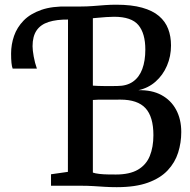

<svg xmlns="http://www.w3.org/2000/svg" viewBox="-20 -770 789 796"><path d="M464 6Q437 6 414 4.5Q391 3 366.8 1.5Q342.5 0 312 0H191.5V-47.5L261.5 -57.5L262 -743H314Q340.5 -743 365.8 -745Q391 -747 414.8 -748.8Q438.5 -750.5 461.5 -750.5Q525.5 -750.5 569.2 -738.2Q613 -726 639.2 -703.5Q665.5 -681 677.2 -650.2Q689 -619.5 689 -581.5Q689 -536.5 672.2 -497.5Q655.5 -458.5 625.2 -431.8Q595 -405 553.5 -396Q609.5 -397.5 649.2 -376Q689 -354.5 710.2 -315Q731.5 -275.5 731.5 -222.5Q731.5 -178.5 718.5 -137.2Q705.5 -96 675.2 -63.8Q645 -31.5 593.5 -12.8Q542 6 464 6ZM460.5 -46.5Q517.5 -46.5 551.8 -66.5Q586 -86.5 601 -123.2Q616 -160 616 -209.5Q616 -286 583.2 -321.5Q550.5 -357 479 -357Q469 -357 453 -356.8Q437 -356.5 419.8 -356.8Q402.5 -357 387.8 -356.8Q373 -356.5 365 -355.5V-54.5Q374.5 -51 391.8 -49Q409 -47 428 -46.8Q447 -46.5 460.5 -46.5ZM466.5 -413.5Q505.5 -413.5 531.2 -431.5Q557 -449.5 569.8 -483.5Q582.5 -517.5 582.5 -564.5Q582.5 -631.5 553.8 -666Q525 -700.5 453 -700.5Q438 -700.5 420.2 -699.2Q402.5 -698 387.5 -696.5Q372.5 -695 365 -694.5V-415Q373 -414 386.5 -413.8Q400 -413.5 415 -413.2Q430 -413 444 -413.2Q458 -413.5 466.5 -413.5ZM32.5 -485.5Q29 -494.5 27.5 -509.8Q26 -525 26 -548Q26 -585.5 38.2 -621Q50.5 -656.5 78 -684.8Q105.5 -713 151.2 -729Q197 -745 263.5 -743L272 -714.5L263.5 -689Q214.5 -689.5 181.2 -678.8Q148 -668 131.5 -643.5Q115 -619 115 -578.5Q115 -562 119.8 -535.5Q124.5 -509 133 -485.5Z"/></svg>

Font: Merriweather 24pt SemiCondensed
Style: Regular
Weight: 400
Width: 4
Designer: Eben Sorkin
Foundry: Eben Sorkin
Version: Version 2.100